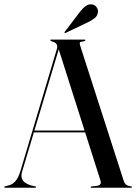

<svg xmlns="http://www.w3.org/2000/svg" viewBox="-22 -887 644 907"><path d="M135.5 -270.5H397.5L399 -261.5H133ZM148.5 -3Q148.5 -2 147.5 -1Q146.5 0 145 0H1.5Q0 0 -1 -1Q-2 -2 -2 -3Q-2 -4.5 -0.8 -5.2Q0.5 -6 1.5 -6.5L25 -13Q38.5 -17.5 51.2 -31.5Q64 -45.5 74 -77.5L246 -653.5Q251 -668.5 245.5 -677.8Q240 -687 224 -691Q219.5 -694 217.2 -695Q215 -696 215 -697Q215 -698.5 216 -699.2Q217 -700 219.5 -700H377.5Q379.5 -700 380.5 -699.2Q381.5 -698.5 381.5 -697Q381.5 -696 379.8 -694.5Q378 -693 373 -691.5Q358.5 -690.5 355.8 -686.2Q353 -682 357 -670.5L562.5 -32.5Q566.5 -20 574.8 -14Q583 -8 596.5 -7Q599 -6.5 600.2 -5.5Q601.5 -4.5 601.5 -3Q601.5 -2 600.5 -1Q599.5 0 597.5 0H410Q408 0 407 -1Q406 -2 406 -3Q406 -4.5 407.5 -5.2Q409 -6 411 -6.5L438.5 -9.5Q449.5 -12 452.8 -18.8Q456 -25.5 452 -36L253 -661.5L263 -679L82.5 -76.5Q77 -58.5 81 -45.5Q85 -32.5 96.5 -24.2Q108 -16 125 -11L144 -6.5Q146.5 -6 147.5 -5.2Q148.5 -4.5 148.5 -3ZM354.5 -829.5Q368.5 -848 382 -857.8Q395.5 -867.5 409.5 -866.5Q425 -865.5 433.2 -854.5Q441.5 -843.5 441 -832Q439.5 -812.5 425.2 -801.2Q411 -790 392.5 -781.5L289 -732Q288 -731.5 286 -731Q284 -730.5 283 -732Q282.5 -733 283 -734.8Q283.5 -736.5 284.5 -737.5Z"/></svg>

Font: Fraunces 120pt
Style: Regular
Weight: 400
Version: Version 1.000;[b76b70a41]